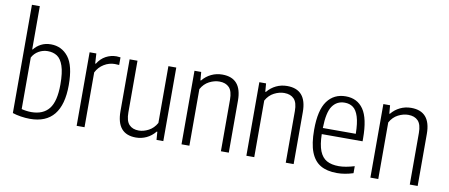

<svg xmlns="http://www.w3.org/2000/svg" viewBox="-71 -1095 3253 1392"><g transform="rotate(10 1556.0 -399.0)"><path d="M67 -11V-808H125V-490H129Q148.5 -516 180.5 -532.8Q212.5 -549.5 253 -549.5Q332.5 -549.5 381.8 -486.8Q431 -424 431 -280.5Q431 9 195.5 9Q163.5 9 128.2 3.5Q93 -2 67 -11ZM370.5 -274.5Q370.5 -361.5 353.8 -410.5Q337 -459.5 308 -478.2Q279 -497 238.5 -497Q204 -497 173 -479.5Q142 -462 125 -430V-50.5Q139 -46.5 159 -43.8Q179 -41 196.5 -41Q283.5 -41 327 -95.5Q370.5 -150 370.5 -274.5Z M538.5 -541.5H588L592.5 -468H597.5Q621.5 -507 658 -526.8Q694.5 -546.5 736.5 -546.5Q748 -546.5 765.5 -544V-488Q754.5 -489.5 733.5 -489.5Q692 -489.5 654.5 -466.8Q617 -444 596.5 -403.5V0H538.5Z M833 -160V-541.5H891V-161Q891 -98.5 916.2 -71.5Q941.5 -44.5 987.5 -44.5Q1022.5 -44.5 1059.2 -63.8Q1096 -83 1118.5 -123.5V-541.5H1176.5V0H1126.5L1122 -59.5H1117.5Q1089.5 -25.5 1052.8 -8.2Q1016 9 975.5 9Q833 9 833 -160Z M1310.5 -541.5H1360L1365 -480.5H1369.5Q1396.5 -513.5 1434 -531.5Q1471.5 -549.5 1515 -549.5Q1658.5 -549.5 1658.5 -383V0H1600.5V-380Q1600.5 -442.5 1575 -469.2Q1549.5 -496 1502.5 -496Q1466 -496 1428.5 -476.8Q1391 -457.5 1368.5 -416.5V0H1310.5Z M1788 -541.5H1837.5L1842.5 -480.5H1847Q1874 -513.5 1911.5 -531.5Q1949 -549.5 1992.5 -549.5Q2136 -549.5 2136 -383V0H2078V-380Q2078 -442.5 2052.5 -469.2Q2027 -496 1980 -496Q1943.5 -496 1906 -476.8Q1868.5 -457.5 1846 -416.5V0H1788Z M2599.5 -249.5H2299Q2300.5 -171.5 2318.5 -126.2Q2336.5 -81 2371.2 -61.5Q2406 -42 2461 -42Q2508.5 -42 2575 -62V-10.5Q2513 9.5 2455.5 9.5Q2382 9.5 2334.5 -18.2Q2287 -46 2263 -107.5Q2239 -169 2239 -271Q2239 -416 2288 -482.8Q2337 -549.5 2424 -549.5Q2509 -549.5 2554.2 -483.8Q2599.5 -418 2599.5 -270.5ZM2299 -294.5H2541.5Q2540.5 -373.5 2526 -419.5Q2511.5 -465.5 2486 -484.2Q2460.5 -503 2424 -503Q2366 -503 2333.5 -456.2Q2301 -409.5 2299 -294.5Z M2701 -541.5H2750.5L2755.5 -480.5H2760Q2787 -513.5 2824.5 -531.5Q2862 -549.5 2905.5 -549.5Q3049 -549.5 3049 -383V0H2991V-380Q2991 -442.5 2965.5 -469.2Q2940 -496 2893 -496Q2856.5 -496 2819 -476.8Q2781.5 -457.5 2759 -416.5V0H2701Z"/></g></svg>

Font: Encode Sans Condensed Light
Style: Regular
Weight: 300
Width: 3
Designer: Multiple Designers
Foundry: Impallari Type
Version: Version 2.000